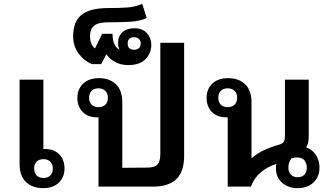

<svg xmlns="http://www.w3.org/2000/svg" viewBox="-20 -972 1721 1000"><path d="M206 -557V-196Q210 -196 214 -196Q262 -196 289 -167.5Q316 -139 316 -95Q316 -49 286 -20.5Q256 8 204 8Q150 8 116 -23.5Q82 -55 82 -119V-557ZM207 -143Q184 -143 171 -130.5Q158 -118 158 -94Q158 -71 171 -58Q184 -45 207 -45Q229 -45 242 -58Q255 -71 255 -94Q255 -117 242 -130Q229 -143 207 -143Z M939 -749V-160Q939 -79 899 -39.5Q859 0 775 0H493V-361Q490 -361 485 -361Q438 -361 410.5 -389Q383 -417 383 -462Q383 -508 413 -536.5Q443 -565 496 -565Q550 -565 583.5 -533.5Q617 -502 617 -438V-98L745 -99Q787 -99 801 -116Q815 -133 815 -172V-749ZM493 -414Q515 -414 528.5 -426.5Q542 -439 542 -463Q542 -486 528.5 -499Q515 -512 493 -512Q470 -512 457 -499Q444 -486 444 -463Q444 -440 457 -427Q470 -414 493 -414Z M648 -633Q609 -633 579 -649.5Q549 -666 534 -690L507 -638H458Q418 -655 389.5 -693Q361 -731 361 -783Q361 -860 405 -895Q449 -930 543 -930Q603 -930 643.5 -933Q684 -936 721 -952L744 -878Q708 -862 662 -859Q616 -856 547 -856Q492 -856 470.5 -838.5Q449 -821 449 -784Q449 -739 475 -720L512 -796H566Q566 -762 576 -741.5Q586 -721 602 -714Q595 -729 595 -748Q595 -784 618 -804.5Q641 -825 680 -825Q722 -825 745 -799.5Q768 -774 768 -739Q768 -694 737.5 -663.5Q707 -633 648 -633ZM679 -713Q694 -713 703.5 -721.5Q713 -730 713 -745Q713 -760 703.5 -769Q694 -778 679 -778Q645 -778 645 -745Q645 -713 679 -713Z M1530 8Q1481 8 1449 -20.5Q1417 -49 1417 -97Q1417 -108 1419 -118Q1375 -105 1339 -75Q1303 -45 1287 0H1166V-361Q1163 -361 1158 -361Q1111 -361 1083.5 -389Q1056 -417 1056 -462Q1056 -508 1086 -536.5Q1116 -565 1169 -565Q1223 -565 1256.5 -533.5Q1290 -502 1290 -438V-147Q1318 -173 1358 -191Q1398 -209 1435 -219Q1454 -225 1459 -235.5Q1464 -246 1464 -266V-557H1588V-263Q1588 -247 1585.5 -232Q1583 -217 1574 -205Q1607 -193 1625.5 -164.5Q1644 -136 1644 -100Q1644 -51 1612.5 -21.5Q1581 8 1530 8ZM1166 -414Q1188 -414 1201.5 -426.5Q1215 -439 1215 -463Q1215 -486 1201.5 -499Q1188 -512 1166 -512Q1143 -512 1130 -499Q1117 -486 1117 -463Q1117 -440 1130 -427Q1143 -414 1166 -414ZM1530 -49Q1553 -49 1565.5 -62.5Q1578 -76 1578 -98Q1578 -122 1565.5 -137Q1553 -152 1526 -152Q1513 -152 1498 -147Q1482 -126 1482 -99Q1482 -77 1495 -63Q1508 -49 1530 -49Z"/></svg>

Font: Noto Sans Thai Looped SemiBold
Style: Regular
Weight: 600
Designer: Sasikarn Vongin, Ben Mitchell
Foundry: The Fontpad Ltd
Version: Version 1.001; ttfautohint (v1.8.4.7-5d5b)